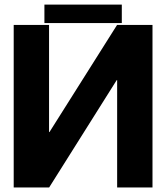

<svg xmlns="http://www.w3.org/2000/svg" viewBox="-20 -829 735 849"><path d="M654.3 0H498V-474.8H496.1L197.3 0H40.6V-718.8H196.9V-245.1H198.8L497.7 -718.8H654.3ZM518.6 -808.6V-727.1H176.4V-808.6Z"/></svg>

Font: Inter Display V
Style: Regular
Weight: 400
Designer: Rasmus Andersson
Foundry: rsms
Version: Version 3.015;git-src